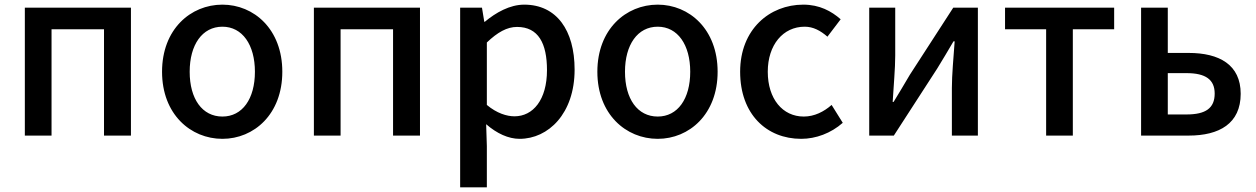

<svg xmlns="http://www.w3.org/2000/svg" viewBox="-20 -584 5409 827"><path d="M87 0H202V-458H428V0H544V-551H87Z M938 14C1074 14 1196 -92 1196 -275C1196 -458 1074 -564 938 -564C801 -564 678 -458 678 -275C678 -92 801 14 938 14ZM938 -82C851 -82 797 -158 797 -275C797 -391 851 -469 938 -469C1024 -469 1078 -391 1078 -275C1078 -158 1024 -82 938 -82Z M1332 0H1447V-458H1673V0H1789V-551H1332Z M1962 223H2077V45L2074 -49C2120 -9 2170 14 2218 14C2342 14 2455 -95 2455 -284C2455 -454 2377 -564 2238 -564C2176 -564 2116 -530 2068 -490H2066L2056 -551H1962ZM2196 -83C2163 -83 2120 -96 2077 -132V-401C2123 -445 2164 -468 2207 -468C2299 -468 2336 -397 2336 -282C2336 -154 2276 -83 2196 -83Z M2813 14C2949 14 3071 -92 3071 -275C3071 -458 2949 -564 2813 -564C2676 -564 2553 -458 2553 -275C2553 -92 2676 14 2813 14ZM2813 -82C2726 -82 2672 -158 2672 -275C2672 -391 2726 -469 2813 -469C2899 -469 2953 -391 2953 -275C2953 -158 2899 -82 2813 -82Z M3431 14C3494 14 3559 -10 3610 -55L3562 -132C3529 -103 3488 -82 3442 -82C3351 -82 3287 -158 3287 -275C3287 -391 3353 -469 3446 -469C3483 -469 3514 -452 3544 -426L3601 -501C3561 -536 3510 -564 3440 -564C3295 -564 3168 -458 3168 -275C3168 -92 3282 14 3431 14Z M3724 0H3830L4017 -289C4037 -321 4067 -372 4087 -406H4092C4087 -335 4080 -262 4080 -205V0H4192V-551H4086L3899 -262C3880 -229 3849 -178 3829 -145H3825C3829 -215 3836 -288 3836 -345V-551H3724Z M4486 0H4601V-458H4779V-551H4309V-458H4486Z M4895 0H5100C5232 0 5324 -52 5324 -180C5324 -305 5232 -356 5100 -356H5010V-551H4895ZM5010 -91V-269H5091C5173 -269 5212 -241 5212 -181C5212 -118 5173 -91 5091 -91Z"/></svg>

Font: Noto Sans TC Medium
Style: Regular
Weight: 500
Designer: Ryoko NISHIZUKA 西塚涼子 (kana, bopomofo & ideographs); Paul D. Hunt (Latin, Greek & Cyrillic); Sandoll Communications 산돌커뮤니
Foundry: Adobe
Version: Version 2.004;hotconv 1.0.118;makeotfexe 2.5.65603